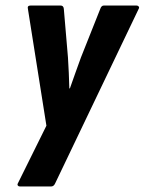

<svg xmlns="http://www.w3.org/2000/svg" viewBox="-20 -675 524 695"><path d="M52 0Q47 0 44.5 -3.5Q42 -7 45 -12L148 -220L81 -643Q78 -655 91 -655H199Q210 -655 211 -643L226 -467Q228 -439 229 -411.5Q230 -384 231 -355H233Q243 -384 253 -411.5Q263 -439 273 -467L343 -643Q347 -655 356 -655H474Q479 -655 482 -651.5Q485 -648 482 -643L180 -12Q175 0 165 0Z"/></svg>

Font: Sofia Sans Extra Condensed ExtraBold
Style: Italic
Weight: 800
Italic angle: -9°
Designer: Botio Nikoltchev, Ani Petrova
Foundry: lettersoup
Version: Version 4.101; ttfautohint (v1.8.4.7-5d5b)